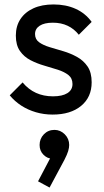

<svg xmlns="http://www.w3.org/2000/svg" viewBox="-20 -505 467 863"><path d="M216.5 10Q177.2 10 141.4 -0.5Q105.5 -11 75.8 -30.2Q46 -49.5 23.8 -76.5L81.5 -134.5Q107.8 -103 141.9 -87.5Q176 -72 218.2 -72Q260.2 -72 283 -86.4Q305.8 -100.8 305.8 -127.2Q305.8 -153.2 287.4 -167.8Q269 -182.2 239.9 -191.6Q210.8 -201 178.5 -210.2Q146.2 -219.5 117.1 -234.5Q88 -249.5 69.6 -275.9Q51.2 -302.2 51.2 -345Q51.2 -388 71.9 -419.2Q92.5 -450.5 130.4 -467.8Q168.2 -485 220.8 -485Q276.5 -485 320.1 -465.2Q363.8 -445.5 392 -406.5L334.2 -348.8Q313.5 -375.2 284.2 -389.1Q255 -403 217.8 -403Q179 -403 158.2 -389.2Q137.5 -375.5 137.5 -352Q137.5 -328.2 155.9 -315Q174.2 -301.8 203.4 -293Q232.5 -284.2 264.8 -274.8Q297 -265.2 326.1 -249.2Q355.2 -233.2 373.6 -206.2Q392 -179.2 392 -135Q392 -68.2 344.6 -29.1Q297.2 10 216.5 10ZM202.8 338 151 310 213.5 191 244.8 183Q239.8 193.8 232.2 200.9Q224.8 208 214 208Q193 208 175.5 190.6Q158 173.2 158 146.8Q158 118.5 177.2 98.6Q196.5 78.8 224.8 78.8Q251.2 78.8 271.1 98.6Q291 118.5 291 146.8Q291 158.2 286.5 173.8Q282 189.2 269.5 213.5Z"/></svg>

Font: Outfit Thin
Style: Regular
Weight: 100
Designer: Rodrigo Fuenzalida
Foundry: fragTYPE
Version: Version 1.100;gftools[0.9.27]